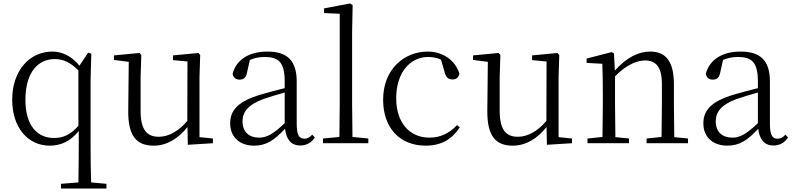

<svg xmlns="http://www.w3.org/2000/svg" viewBox="-20 -822 4555 1102"><path d="M429 260H591V233L503 225C501 161 500 96 500 32V-367L504 -514L486 -520L436 -445C389 -503 333 -526 281 -526C151 -526 50 -419 50 -249C50 -91 139 14 266 14C327 14 384 -10 432 -70V32C432 96 431 161 430 225L330 233V260ZM430 -100C385 -49 343 -30 290 -30C196 -30 126 -98 126 -249C126 -412 202 -483 295 -483C344 -483 385 -463 430 -418Z M1058 9 1202 0V-27L1125 -35V-379L1129 -506L1119 -518L973 -504V-477L1056 -469L1055 -128C1007 -71 950 -37 891 -37C824 -37 787 -76 787 -187V-379L791 -506L781 -518L634 -504V-478L719 -467L716 -185C715 -37 767 14 862 14C940 14 1005 -29 1056 -93Z M1703 13C1738 13 1767 -2 1787 -33L1772 -49C1756 -32 1744 -26 1727 -26C1698 -26 1683 -45 1683 -111V-354C1683 -476 1627 -526 1515 -526C1408 -526 1336 -479 1315 -398C1319 -377 1333 -365 1355 -365C1378 -365 1393 -376 1398 -407L1414 -478C1443 -490 1471 -495 1498 -495C1578 -495 1614 -466 1614 -354V-316C1569 -305 1520 -292 1476 -279C1348 -241 1301 -190 1301 -114C1301 -31 1361 14 1438 14C1510 14 1555 -18 1616 -83C1623 -23 1650 13 1703 13ZM1614 -115C1548 -52 1510 -32 1468 -32C1410 -32 1372 -64 1372 -126C1372 -179 1404 -221 1490 -253C1527 -266 1571 -279 1614 -291Z M1927 0H2094V-27L2003 -36L2001 -227V-639L2004 -793L1989 -802L1840 -774V-747L1930 -743V-227L1928 -36L1834 -27V0Z M2423 14C2516 14 2575 -25 2619 -91L2603 -104C2558 -55 2505 -32 2445 -32C2333 -32 2254 -115 2254 -258C2254 -404 2333 -495 2437 -495C2462 -495 2486 -491 2511 -480L2532 -408C2539 -379 2552 -366 2578 -366C2598 -366 2611 -376 2617 -399C2593 -477 2521 -526 2435 -526C2301 -526 2179 -426 2179 -250C2179 -85 2277 14 2423 14Z M3119 9 3263 0V-27L3186 -35V-379L3190 -506L3180 -518L3034 -504V-477L3117 -469L3116 -128C3068 -71 3011 -37 2952 -37C2885 -37 2848 -76 2848 -187V-379L2852 -506L2842 -518L2695 -504V-478L2780 -467L2777 -185C2776 -37 2828 14 2923 14C3001 14 3066 -29 3117 -93Z M3776 0H3929V-27L3850 -35L3848 -227V-338C3848 -474 3798 -526 3712 -526C3646 -526 3578 -494 3509 -417L3504 -515L3491 -523L3347 -486V-461L3437 -456C3439 -406 3440 -353 3440 -285V-227L3438 -36L3352 -27V0H3590V-27L3512 -35L3510 -227V-384C3580 -455 3640 -475 3683 -475C3743 -475 3779 -440 3779 -339V-227L3777 -36L3691 -27V0Z M4419 13C4454 13 4483 -2 4503 -33L4488 -49C4472 -32 4460 -26 4443 -26C4414 -26 4399 -45 4399 -111V-354C4399 -476 4343 -526 4231 -526C4124 -526 4052 -479 4031 -398C4035 -377 4049 -365 4071 -365C4094 -365 4109 -376 4114 -407L4130 -478C4159 -490 4187 -495 4214 -495C4294 -495 4330 -466 4330 -354V-316C4285 -305 4236 -292 4192 -279C4064 -241 4017 -190 4017 -114C4017 -31 4077 14 4154 14C4226 14 4271 -18 4332 -83C4339 -23 4366 13 4419 13ZM4330 -115C4264 -52 4226 -32 4184 -32C4126 -32 4088 -64 4088 -126C4088 -179 4120 -221 4206 -253C4243 -266 4287 -279 4330 -291Z"/></svg>

Font: Noto Serif CJK TC Light
Style: Regular
Weight: 300
Designer: Ryoko NISHIZUKA 西塚涼子 (kana & ideographs); Frank Grießhammer (Latin, Greek & Cyrillic); Wenlong ZHANG 张文龙 (bopomofo); San
Foundry: Adobe
Version: Version 2.001;hotconv 1.1.0;makeotfexe 2.6.0